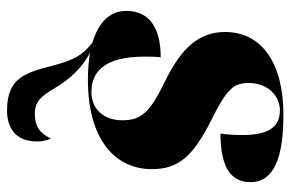

<svg xmlns="http://www.w3.org/2000/svg" viewBox="-160 -426 826 546"><g transform="rotate(90 253.0 -153.0)"><path d="M207 10C379 10 461 -69 461 -172C461 -246 426 -288 325 -339C235 -384 216 -403 216 -447C216 -502 253 -536 294 -536C343 -536 364 -501 364 -428C364 -410 363 -390 360 -367C446 -367 498 -391 498 -452C498 -503 459 -546 307 -546C157 -546 71 -483 71 -380C71 -304 119 -255 208 -211C300 -166 322 -143 322 -87C322 -35 290 0 242 0C185 0 141 -35 141 -152C141 -165 141 -181 143 -197C61 -197 11 -166 11 -99C11 -53 43 -20 101 -3C134 23 149 45 165 104C186 183 197 240 294 240C346 240 379 214 382 163C383 148 382 134 374 115C360 145 341 161 304 161C269 161 253 143 230 103C205 61 172 26 130 4C153 8 179 10 207 10Z"/></g></svg>

Font: Noto Serif Display SemiCondensed Black
Style: Italic
Weight: 900
Width: 4
Italic angle: -12°
Designer: Monotype Design Team
Foundry: Monotype Imaging Inc.
Version: Version 2.009